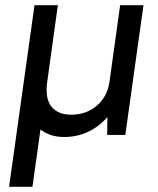

<svg xmlns="http://www.w3.org/2000/svg" viewBox="-20 -520 610 740"><path d="M227 8Q173 8 136 -21L105 200H15L113 -500H203L162 -205Q153 -141 178 -109.5Q203 -78 254 -78Q313 -78 353.5 -113Q394 -148 402 -205L443 -500H533L463 0H393L394 -69Q362 -32 319.5 -12Q277 8 227 8Z"/></svg>

Font: Retni Sans Medium
Style: Italic
Weight: 500
Italic angle: -8°
Designer: Vitaly Kuzmin
Foundry: ParaType Ltd.
Version: Version 1.00;June 10, 2019;FontCreator 11.5.0.2425 64-bit; t